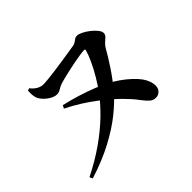

<svg xmlns="http://www.w3.org/2000/svg" viewBox="-151 -998 1302 1302"><g transform="rotate(-45 500.0 -347.5)"><path d="M198.8 -698.4 215.9 -705.2Q227 -690.1 240.9 -678.9Q254.7 -667.7 270 -661.3Q285.3 -654.9 299.4 -654.6Q316.3 -654.4 348.9 -657.7Q381.5 -661.1 421.1 -666.2Q460.8 -671.4 501 -677.6Q541.3 -683.8 575.7 -689.2Q610.1 -694.6 630.4 -698Q645.8 -700.7 655.8 -708.3Q665.9 -715.9 675.3 -722Q684.7 -728.2 696.6 -728.2Q711.9 -728.2 735.8 -716.6Q759.8 -705 783.5 -686.6Q807.2 -668.2 823.1 -648.3Q839.1 -628.4 839.1 -612.1Q839.1 -596.6 827.4 -584.9Q815.8 -573.3 801.1 -561.1Q786.5 -548.9 776 -530.4Q745.8 -476.7 702.7 -411.8Q659.6 -346.9 607.1 -284.3Q562.2 -230.6 490.6 -172.7Q419 -114.8 318.9 -61.5Q218.7 -8.1 88.9 32.7L78.8 11.1Q184.3 -41.7 269.1 -101.4Q353.8 -161.2 417.2 -222.3Q480.5 -283.5 521.6 -338Q557.9 -385.9 588.1 -437.1Q618.2 -488.3 639.7 -534.5Q661.1 -580.8 669.7 -613Q672 -619.1 670.1 -621.9Q668.3 -624.8 662.2 -624.8Q647.9 -624.5 619.8 -620.3Q591.8 -616.1 558.1 -609.5Q524.5 -602.9 491.5 -595.5Q458.4 -588.2 433.2 -581.8Q407.9 -575.3 397.1 -571.8Q372.9 -563.5 356.8 -552.4Q340.7 -541.4 320.2 -541.4Q298.7 -541.4 273.7 -555.7Q248.7 -570.1 229.3 -591.1Q209.8 -612.2 203.8 -633.1Q199.8 -649.9 198.8 -662.9Q197.9 -676 198.8 -698.4ZM285.4 -440.3 296.5 -462.4Q360.3 -447.8 418.7 -429.6Q477 -411.4 526.2 -392.3Q575.4 -373.1 611 -354.5Q651.9 -334.3 688.9 -308.3Q725.8 -282.3 755.5 -254.6Q785.2 -226.8 803.3 -201.7Q818.7 -180.1 827.2 -157.2Q835.8 -134.2 835.8 -109.5Q835.8 -83.4 819.1 -67.2Q802.4 -51 778.6 -51Q755.3 -51 738.1 -64.9Q720.8 -78.8 695.6 -111.4Q677.4 -136.6 657.2 -159.4Q637 -182.2 612 -207.2Q587 -232.2 551.5 -262Q523 -287.9 482 -318.8Q441 -349.7 391.1 -381.3Q341.2 -412.9 285.4 -440.3Z"/></g></svg>

Font: Noto Serif TC
Style: Regular
Weight: 200
Designer: Ryoko NISHIZUKA 西塚涼子 (kana & ideographs); Frank Grießhammer (Latin, Greek & Cyrillic); Wenlong ZHANG 张文龙 (bopomofo); San
Foundry: Adobe
Version: Version 2.001;hotconv 1.1.0;makeotfexe 2.6.0